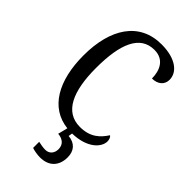

<svg xmlns="http://www.w3.org/2000/svg" viewBox="-291 -800 1115 1115"><g transform="rotate(45 266.5 -242.0)"><path d="M288 240C360 240 402 197 402 126C402 73 373 39 318 34L322 10C447 7 500 -57 500 -103C500 -119 494 -133 485 -139C454 -91 412 -49 327 -49C203 -49 151 -167 151 -358C151 -554 198 -672 317 -672C397 -672 424 -608 424 -544C471 -544 502 -570 502 -611C502 -673 440 -724 324 -724C142 -724 48 -578 48 -358C48 -151 128 -9 281 8L266 68C304 71 331 91 331 130C331 164 310 187 279 187C263 187 241 184 221 179V229C241 236 269 240 288 240Z"/></g></svg>

Font: Noto Serif Bengali Condensed
Style: Regular
Weight: 400
Width: 3
Designer: Juan Bruce, Universal Thirst, Indian Type Foundry and the Monotype Design Team.
Foundry: Monotype Imaging Inc.
Version: Version 2.003